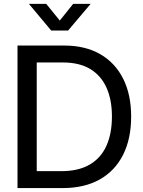

<svg xmlns="http://www.w3.org/2000/svg" viewBox="-20 -960 731 980"><path d="M299.3 0H122.1V-86.4H293Q380.4 -86.4 437.7 -119.9Q495.1 -153.3 523.2 -215.8Q551.3 -278.3 551.3 -365.2Q551.3 -451.2 523.4 -512.9Q495.6 -574.7 440.2 -607.9Q384.8 -641.1 301.3 -641.1H118.7V-727.5H308.1Q414.6 -727.5 491 -683.8Q567.4 -640.1 608.4 -558.8Q649.4 -477.5 649.4 -365.2Q649.4 -251.5 608.2 -169.7Q566.9 -87.9 488.8 -43.9Q410.6 0 299.3 0ZM167.5 -727.5V0H69.3V-727.5ZM215.8 -940.4 285.2 -855 353.5 -940.4H442.4V-939.9L327.6 -804.2H241.2L127.9 -939.9V-940.4Z"/></svg>

Font: Inter Cardless Display
Style: Regular
Weight: 400
Designer: Rasmus Andersson
Foundry: rsms
Version: Version 4.001;git-9221beed3